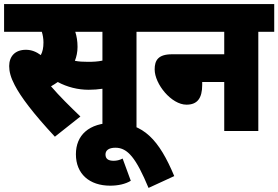

<svg xmlns="http://www.w3.org/2000/svg" viewBox="-20 -642 1364 941"><path d="M249 28 374 -71C323 -120 272 -170 230 -219C241 -225 253 -233 263 -240C310 -215 362 -202 415 -202C439 -202 461 -204 482 -207V0H649V-486H727V-622H0V-486H185C190 -470 193 -452 193 -434C193 -408 189 -389 180 -372C158 -388 135 -398 107 -398C53 -398 25 -365 25 -318C25 -292 32 -263 52 -225C82 -167 142 -87 249 28ZM411 -339C387 -339 367 -340 347 -344C355 -364 360 -387 360 -412C360 -440 356 -464 349 -486H482V-345C459 -340 436 -339 411 -339Z M708 279 834 221C760 44 683 -40 538 -40C414 -40 352 22 352 114C352 210 418 268 520 268C559 268 595 260 621 244L581 135C566 143 551 146 537 146C510 146 497 136 497 115C497 95 513 82 546 82C606 82 647 133 708 279Z M713 -622V-486H1079V-376H823C755 -376 738 -346 738 -302C738 -230 820 -129 894 -129C946 -129 971 -159 971 -226V-240H1079V0H1246V-486H1324V-622Z"/></svg>

Font: Noto Sans Devanagari SemiCondensed Black
Style: Regular
Weight: 900
Width: 4
Designer: Jelle Bosma - Monotype Design Team
Foundry: Monotype Imaging Inc.
Version: Version 2.004